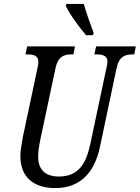

<svg xmlns="http://www.w3.org/2000/svg" viewBox="-20 -951 714 981"><path d="M420 -771H455L458 -784C442 -826 419 -891 408 -931H319L316 -921C338 -875 384 -813 420 -771ZM263 10C391 10 464 -71 491 -202L575 -600C588 -664 621 -673 656 -673H666L674 -714H471L462 -673H472C505 -673 529 -667 529 -635C529 -628 527 -616 524 -605L442 -218C421 -118 383 -49 281 -49C213 -49 175 -83 175 -150C175 -175 179 -206 188 -247L263 -600C276 -664 309 -673 344 -673H355L363 -714H119L110 -673H120C152 -673 176 -667 176 -635C176 -628 175 -619 171 -601L97 -252C92 -227 84 -179 84 -154C84 -50 147 10 263 10Z"/></svg>

Font: Noto Serif ExtraCondensed
Style: Italic
Weight: 400
Width: 2
Italic angle: -12°
Designer: Monotype Design Team
Foundry: Monotype Imaging Inc.
Version: Version 2.014